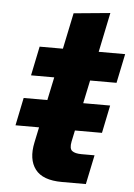

<svg xmlns="http://www.w3.org/2000/svg" viewBox="-51 -735 541 775"><g transform="rotate(5 219.5 -348.0)"><path d="M22.7 -211.6 45.9 -324.3H396.3L373.1 -211.6ZM229.1 0Q151.1 0 120.8 -40.1Q90.4 -80.1 105 -149.4L161.6 -417.9H67.6L92.1 -536.3H186.4L216.9 -682.4L364.6 -696.4L331.4 -536.3H438.6L414 -417.9H306.9L253.9 -166Q248.1 -137 260.1 -127.9Q272 -118.7 298.4 -118.7H351.1L326.3 0Z"/></g></svg>

Font: Mona Sans
Style: Italic
Weight: 200
Italic angle: -11.6951°
Designer: Deni Anggara
Foundry: GitHub
Version: Version 2.000